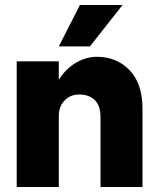

<svg xmlns="http://www.w3.org/2000/svg" viewBox="-20 -744 629 764"><path d="M467.5 -724 338 -559.5H214L298 -724ZM380 -276Q380 -324 357 -346Q334 -368 295.5 -368Q260 -368 237 -344.2Q214 -320.5 214 -283V0H46.5V-500H214V-426.5Q241.5 -470.5 282.2 -494.2Q323 -518 365 -518Q444.5 -518 495.8 -464.5Q547 -411 547 -311.5V0H380Z"/></svg>

Font: Overused Grotesk ExtraBold
Style: Regular
Weight: 800
Version: Version 0.004